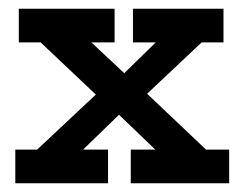

<svg xmlns="http://www.w3.org/2000/svg" viewBox="-20 -419 558 439"><path d="M279 0V-77H335L234 -174H270L170 -77H227V0H15V-77H65L210 -213L220 -183L73 -322H23V-399H242V-322H189L283 -234L243 -231L336 -322H284V-399H491V-322H441L304 -193L297 -223L451 -77H504V0Z"/></svg>

Font: Rokkitt SemiBold SemiBold
Style: Regular
Weight: 600
Version: Version 3.103